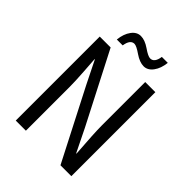

<svg xmlns="http://www.w3.org/2000/svg" viewBox="-230 -939 1060 1060"><g transform="rotate(45 300.0 -409.5)"><path d="M300.8 -736.8Q263.7 -762.7 247.1 -763.2Q214.8 -763.2 207 -710.9H161.1Q166 -758.8 188.5 -789.1Q210.9 -819.3 242.2 -818.8Q273.4 -818.8 311 -793Q348.1 -767.1 365.2 -767.1Q397.5 -767.1 404.8 -818.8H451.2Q446.3 -771.5 423.8 -741.2Q401.4 -710.9 370.1 -710.9Q338.9 -710.9 300.8 -736.8ZM438 -315.9V-655.8H517.1V0H432.1L219.2 -414.1L152.8 -547.9H150.9Q152.3 -529.3 157.2 -456.1Q162.1 -382.8 162.1 -342.8V0H83V-655.8H168L380.9 -242.2L446.8 -107.9H449.2Q438 -259.3 438 -315.9Z"/></g></svg>

Font: SourceCodePro-Regular
Style: Regular
Weight: 400
Monospace: yes
Designer: Paul D. Hunt
Foundry: Adobe Systems Incorporated
Version: Version 1.009;PS 1.000;hotconv 1.0.70;makeotf.lib2.5.5900